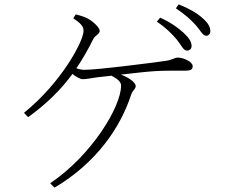

<svg xmlns="http://www.w3.org/2000/svg" viewBox="-20 -819 1040 880"><path d="M790 -638C811 -612 821 -587 836 -587C849 -587 858 -594 858 -608C858 -628 846 -646 820 -670C797 -691 763 -716 714 -738L699 -720C740 -692 768 -664 790 -638ZM876 -705C899 -680 909 -655 924 -655C935 -655 944 -662 944 -676C944 -696 933 -715 907 -737C884 -758 849 -779 799 -799L786 -781C828 -753 853 -730 876 -705ZM230 41C424 -74 533 -237 581 -385C588 -406 602 -410 602 -425C602 -439 574 -463 534 -477C594 -484 657 -491 691 -493C736 -496 800 -495 827 -495C859 -495 863 -502 863 -517C863 -534 824 -555 795 -555C777 -555 774 -544 732 -539C675 -531 429 -499 368 -499C355 -499 345 -501 330 -506C360 -550 385 -595 408 -641C417 -658 437 -662 437 -678C437 -692 407 -721 382 -734C370 -741 348 -748 327 -753L316 -735C346 -715 363 -700 363 -678C363 -630 261 -440 90 -302L109 -282C199 -347 262 -412 312 -480C329 -467 347 -456 359 -456C378 -456 403 -462 428 -465L491 -472C516 -459 535 -445 535 -427C535 -330 401 -108 210 21Z"/></svg>

Font: Noto Serif CJK SC ExtraLight
Style: Regular
Weight: 200
Designer: Ryoko NISHIZUKA 西塚涼子 (kana & ideographs); Frank Grießhammer (Latin, Greek & Cyrillic); Wenlong ZHANG 张文龙 (bopomofo); San
Foundry: Adobe
Version: Version 2.001;hotconv 1.1.0;makeotfexe 2.6.0